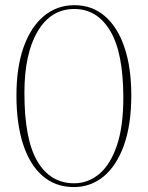

<svg xmlns="http://www.w3.org/2000/svg" viewBox="-20 -730 584 759"><path d="M274.5 -709.5Q344 -709.5 394.2 -666.5Q444.5 -623.5 471.8 -543.5Q499 -463.5 499 -353Q499 -237 470 -156Q441 -75 390 -32.8Q339 9.5 272 9.5Q199.5 9.5 148.8 -34.2Q98 -78 71.5 -159.2Q45 -240.5 45 -353Q45 -463.5 73.2 -543.2Q101.5 -623 153 -666.2Q204.5 -709.5 274.5 -709.5ZM467.5 -343.5Q467.5 -521 415.8 -607.8Q364 -694.5 273.5 -694.5Q181.5 -694.5 129 -606.2Q76.5 -518 76.5 -362.5Q76.5 -178.5 128 -92Q179.5 -5.5 273 -5.5Q328.5 -5.5 372.5 -42.5Q416.5 -79.5 442 -154.5Q467.5 -229.5 467.5 -343.5Z"/></svg>

Font: Fraunces 144pt S050 Thin
Style: Regular
Weight: 100
Version: Version 1.000; ttfautohint (v1.8.3)